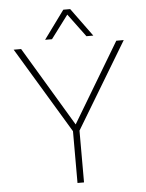

<svg xmlns="http://www.w3.org/2000/svg" viewBox="-61 -979 783 1027"><g transform="rotate(-5 330.5 -465.0)"><path d="M348 0H313V-278L35 -740H75L340 -297H321L586 -740H626L348 -278ZM244 -778H207L318 -930H355L466 -778H429L337 -902Z"/></g></svg>

Font: Be Vietnam Pro Variable Thin
Style: Regular
Weight: 100
Designer: Lam Bao, Tony Le, Vietanh Nguyen
Foundry: Yellow Type Foundry
Version: Version 1.002